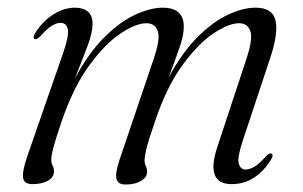

<svg xmlns="http://www.w3.org/2000/svg" viewBox="-20 -471 789 500"><path d="M292.5 -58.5 379.5 -315.5Q398 -369 391 -389.8Q384 -410.5 361 -410.5Q334.5 -410.5 294.5 -384.2Q254.5 -358 213 -301.5Q171.5 -245 140.5 -155Q123.5 -104.5 118.5 -84.8Q113.5 -65 113.5 -55.5Q113.5 -46 117 -39.8Q120.5 -33.5 120.5 -24.5Q120.5 -9.5 105 -0.5Q89.5 8.5 64.5 8.5Q43 8.5 40.2 -7.5Q37.5 -23.5 50.5 -62.5L145 -334.5Q160 -378 156.5 -394.8Q153 -411.5 137.5 -411.5Q127.5 -411.5 115 -404Q102.5 -396.5 84 -375.5Q75 -367 70 -369.5Q64.5 -372.5 71 -384Q91 -416 119 -433.5Q147 -451 175.5 -451Q196.5 -451 208.8 -440.8Q221 -430.5 221 -409.5Q221 -386 208.2 -352Q195.5 -318 175 -266.5Q211.5 -334.5 252.8 -375Q294 -415.5 333.2 -433.2Q372.5 -451 403.5 -451Q460.5 -451 458.5 -398.5Q458 -378.5 448.5 -350.2Q439 -322 419.5 -270Q455.5 -336 495.8 -375.8Q536 -415.5 574.8 -433.2Q613.5 -451 645 -451Q691 -451 697.8 -416.2Q704.5 -381.5 683.5 -319.5L612.5 -105.5Q597.5 -61 601.8 -45.2Q606 -29.5 620 -29.5Q630 -29.5 642.8 -37Q655.5 -44.5 673.5 -65Q682.5 -73.5 687 -71Q693 -68.5 686.5 -56.5Q646.5 8.5 583 8.5Q514 8.5 546 -88.5L621 -315.5Q639 -369 632 -389.8Q625 -410.5 602.5 -410.5Q576 -410.5 536.2 -384.2Q496.5 -358 455.2 -301.5Q414 -245 383.5 -154.5Q366.5 -105 361.5 -84.5Q356.5 -64 356.5 -54Q356.5 -44.5 359.8 -38.5Q363 -32.5 363 -23.5Q363 -9 347.2 0.2Q331.5 9.5 307 9.5Q286 9.5 283 -6.5Q280 -22.5 292.5 -58.5Z"/></svg>

Font: Fraunces 72pt S000 Light
Style: Italic
Weight: 300
Italic angle: -16°
Version: Version 1.000; ttfautohint (v1.8.3)